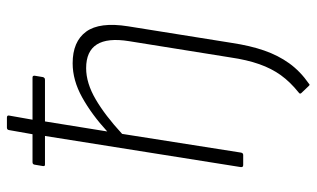

<svg xmlns="http://www.w3.org/2000/svg" viewBox="-200 -523 915 555"><g transform="rotate(-90 257.5 -245.5)"><path d="M184 -573 155 -393Q204 -438 253.5 -465.5Q303 -493 352 -493Q415 -493 443.5 -454Q472 -415 459 -333L411 -33Q403 20 389 60.5Q375 101 352 133Q329 165 293 190Q290 194 286 189L266 168Q264 166 264.5 164Q265 162 268 160Q298 136 317.5 109Q337 82 349.5 46.5Q362 11 369 -37L416 -330Q436 -454 338 -454Q295 -454 248 -426.5Q201 -399 148 -350L94 -7Q93 0 87 0H58Q51 0 52 -7L142 -573H59Q54 -573 55 -579L59 -603Q60 -609 66 -609H147L159 -677Q160 -683 166 -683H195Q202 -683 201 -677L189 -609H311Q317 -609 316 -602L312 -578Q311 -576 309.5 -574.5Q308 -573 304 -573Z"/></g></svg>

Font: Sofia Sans Semi Condensed ExtraLight
Style: Italic
Weight: 250
Italic angle: -9°
Version: Version 4.100